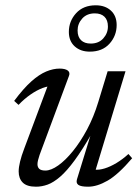

<svg xmlns="http://www.w3.org/2000/svg" viewBox="-20 -695 524 725"><path d="M270.5 -17.5 325 -194.5H328.5Q291.5 -130 261.8 -89.5Q232 -49 207 -27.5Q182 -6 160 2Q138 10 116 10Q81.5 10 66 -5.5Q50.5 -21 50.5 -47.5Q50.5 -63.5 55.8 -85Q61 -106.5 71.5 -134L167.5 -390.5L180.5 -370Q163.5 -371 141.2 -362.8Q119 -354.5 95.5 -338.2Q72 -322 50 -299L33.5 -314Q68.5 -361 98.2 -387.5Q128 -414 154.5 -425Q181 -436 205 -436Q226 -436 235.8 -428.8Q245.5 -421.5 240.5 -408.5L129.5 -110Q126 -99.5 123.8 -90.8Q121.5 -82 121.5 -75Q121.5 -63.5 128.5 -57.2Q135.5 -51 151.5 -51Q172.5 -51 199.8 -70.2Q227 -89.5 255.2 -124.2Q283.5 -159 308.8 -206.2Q334 -253.5 351 -309.5L386.5 -426H454L337 -40L337.5 -54.5Q354 -52.5 375.2 -59Q396.5 -65.5 419.8 -79.5Q443 -93.5 465 -113.5L479 -97.5Q426 -35.5 386.2 -12.8Q346.5 10 313 10Q285.5 10 276 3.2Q266.5 -3.5 270.5 -17.5ZM341.5 -675Q377 -675 398.8 -655Q420.5 -635 420.5 -600.5Q420.5 -560 393.5 -530Q366.5 -500 319 -500Q284 -500 262 -520Q240 -540 240 -574.5Q240 -615 267.2 -645Q294.5 -675 341.5 -675ZM322.5 -530.5Q352.5 -530.5 370 -550Q387.5 -569.5 387.5 -595Q387.5 -619 374.5 -631.8Q361.5 -644.5 338 -644.5Q308 -644.5 290.5 -625Q273 -605.5 273 -580Q273 -556 286 -543.2Q299 -530.5 322.5 -530.5Z"/></svg>

Font: Newsreader 18pt
Style: Italic
Weight: 400
Italic angle: -17°
Version: Version 1.003